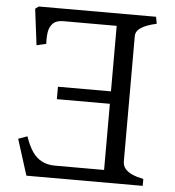

<svg xmlns="http://www.w3.org/2000/svg" viewBox="-53 -799 773 849"><g transform="rotate(5 333.5 -375.0)"><path d="M200.2 -348.8H435.5V-55.2H219.5Q184.2 -55.2 159.8 -67.8Q135.2 -80.2 117.4 -105.6Q99.5 -131 85 -173.8L45 -159.5L95.5 0H611.8V-30.5Q580.2 -37.2 560.6 -46.2Q541 -55.2 530.1 -68.5Q519.2 -81.8 519.2 -101.8V-656.5Q519.2 -678.8 542 -693.9Q564.8 -709 611 -719.5L605.5 -750H84.8L69.8 -739L89.8 -578.5L132.2 -588.5Q130.5 -620.8 134.5 -643Q138.5 -665.2 153.2 -680Q168 -694.8 199 -694.8H435.5V-404H200.2Z"/></g></svg>

Font: TMT Limkin
Style: Regular
Weight: 400
Designer: Gabriel Drozdov
Version: Version 1.000;Glyphs 3.1.2 (3151)